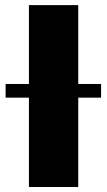

<svg xmlns="http://www.w3.org/2000/svg" viewBox="-20 -748 429 768"><path d="M293 -727.5V0H95.7V-727.5ZM2.4 -357.4V-412.1H384.3V-357.4Z"/></svg>

Font: Inter Black
Style: Regular
Weight: 900
Designer: Rasmus Andersson
Foundry: rsms
Version: Version 4.000;git-a52131595